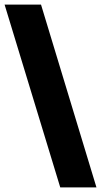

<svg xmlns="http://www.w3.org/2000/svg" viewBox="-22 -763 441 838"><path d="M241 55 -2 -743H157L399 55Z"/></svg>

Font: Saira Semi Condensed Black
Style: Regular
Weight: 900
Width: 4
Designer: Hector Gatti with collaboration of the Omnibus-Type team
Foundry: Omnibus-Type
Version: Version 1.001; ttfautohint (v1.8)